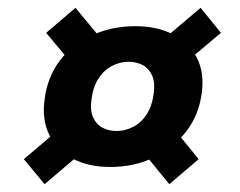

<svg xmlns="http://www.w3.org/2000/svg" viewBox="-20 -544 613 491"><path d="M262 -117Q206 -117 165.5 -138.5Q125 -160 106 -199Q87 -238 94 -289Q101 -347 133 -389Q165 -431 215.5 -454Q266 -477 326 -477Q382 -477 422.5 -456Q463 -435 483 -397Q503 -359 496 -307Q489 -250 456 -207.5Q423 -165 373 -141Q323 -117 262 -117ZM94 -73 41 -137 153 -232 220 -180ZM413 -73 336 -167 414 -228 488 -137ZM278 -209Q300 -209 320.5 -219.5Q341 -230 355 -251.5Q369 -273 373 -304Q377 -333 369 -351Q361 -369 345 -377.5Q329 -386 309 -386Q287 -386 266.5 -375.5Q246 -365 232 -343.5Q218 -322 214 -290Q210 -262 218 -244Q226 -226 242 -217.5Q258 -209 278 -209ZM174 -369 98 -460 173 -524 256 -424ZM425 -359 375 -424 493 -524 545 -460Z"/></svg>

Font: DM Sans 11pt Black
Style: Italic
Weight: 900
Italic angle: -10°
Version: Version 4.004;gftools[0.9.30]